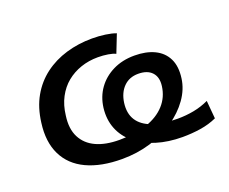

<svg xmlns="http://www.w3.org/2000/svg" viewBox="-90 -642 946 792"><g transform="rotate(-20 383.0 -246.0)"><path d="M324 9Q232 9 169 -20.5Q106 -50 78 -107.5Q50 -165 61 -246Q69 -310 96 -357.5Q123 -405 165.5 -437Q208 -469 262 -485Q316 -501 376 -501Q406 -501 434 -497Q462 -493 480 -486L449 -407Q438 -413 416.5 -416.5Q395 -420 372 -420Q332 -420 297 -408Q262 -396 234.5 -373.5Q207 -351 189 -317Q171 -283 166 -239Q158 -183 177.5 -145Q197 -107 238.5 -88Q280 -69 340 -69Q411 -69 462 -86.5Q513 -104 543.5 -137.5Q574 -171 580 -218Q585 -256 565 -277.5Q545 -299 505 -299Q466 -299 441 -274Q416 -249 410 -206Q404 -161 423.5 -130.5Q443 -100 486.5 -84.5Q530 -69 596 -69Q632 -69 666.5 -75.5Q701 -82 733 -97L740 -18Q707 -3 668.5 3Q630 9 589 9Q527 9 475 -7Q423 -23 386.5 -53Q350 -83 333.5 -124.5Q317 -166 323 -216Q329 -263 354.5 -298.5Q380 -334 421.5 -354.5Q463 -375 516 -375Q567 -375 603.5 -357.5Q640 -340 657 -305.5Q674 -271 667 -220Q661 -174 631.5 -132.5Q602 -91 555.5 -59Q509 -27 449.5 -9Q390 9 324 9Z"/></g></svg>

Font: Nunito Sans 10pt SemiExpanded SemiBold
Style: Italic
Weight: 600
Width: 6
Italic angle: -9°
Designer: Vernon Adams
Foundry: Vernon Adams
Version: Version 3.101;gftools[0.9.27]